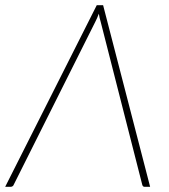

<svg xmlns="http://www.w3.org/2000/svg" viewBox="-39 -723 655 743"><path d="M542 0H521Q513.5 0 511.5 -8L350.5 -639Q348.5 -646 346.5 -653.8Q344.5 -661.5 343.5 -670Q337 -652.5 330 -639L14 -8Q13 -4.5 9.5 -2.2Q6 0 2 0H-19L335.5 -703H360Z"/></svg>

Font: Lato Thin
Style: Italic
Weight: 200
Italic angle: -7°
Designer: Lukasz Dziedzic
Foundry: tyPoland Lukasz Dziedzic
Version: Version 2.007; 2014-02-27